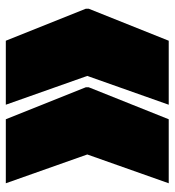

<svg xmlns="http://www.w3.org/2000/svg" viewBox="10 -610 600 660"><g transform="rotate(-90 310.0 -280.0)"><path d="M610 -285V-275L500 0H280L379 -280L280 -560H500ZM340 -285V-275L230 0H10L109 -280L10 -560H230Z"/></g></svg>

Font: Tektur Condensed Black
Style: Regular
Weight: 900
Width: 3
Designer: Adam Jagosz
Foundry: Adam Jagosz
Version: Version 1.005;gftools[0.9.30]